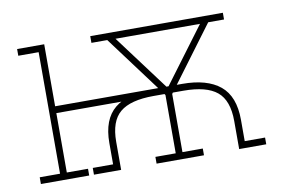

<svg xmlns="http://www.w3.org/2000/svg" viewBox="-61 -634 1124 740"><g transform="rotate(-10 500.5 -264.0)"><path d="M43.9 0V-26.4H123.5V-502H43.9V-528.3H149.9V-285.6H569.8V-258.8H149.9V-26.4H232.9V0ZM251.5 0V-26.4H331.1V-109.9Q331.1 -202.1 382.1 -243.9Q433.1 -285.6 530.3 -285.6Q536.1 -285.6 541.7 -285.6Q547.4 -285.6 553.2 -285.6L392.1 -502H330.1V-528.3H849.1V-502H787.1L626 -285.6Q631.3 -285.6 636.7 -285.6Q642.1 -285.6 647.5 -285.6Q744.1 -285.6 795.2 -243.7Q846.2 -201.7 846.2 -109.9V-26.4H925.8V0H819.8V-109.9Q819.8 -190.4 778.6 -224.6Q737.3 -258.8 647.5 -258.8H606L602.5 -253.9V-26.4H682.1V0H496.6V-26.4H576.2V-254.4L573.2 -258.8H530.3Q439.9 -258.8 398.9 -224.6Q357.9 -190.4 357.9 -109.9V0ZM585.4 -285.6H593.8L754.9 -501.5H424.3Z"/></g></svg>

Font: Roboto Slab LO Thin
Style: Regular
Weight: 250
Designer: Google
Version: Version 2.00;September 28, 2018;FontCreator 11.5.0.2427 64-b